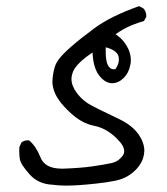

<svg xmlns="http://www.w3.org/2000/svg" viewBox="-20 -427 540 619"><path d="M193.4 171.4Q230.5 171.4 288.6 165Q325.7 161.1 351.1 155.8Q390.6 147.9 417 121.1Q440.4 97.7 444.3 69.3Q445.3 64 445.3 59.1Q445.3 34.2 428.2 8.3Q407.2 -22.5 364.3 -43Q321.3 -63.5 299.8 -74.2Q278.3 -85 272.2 -88.4Q266.1 -91.8 260.3 -95.7Q239.7 -110.4 226.6 -128.9Q210.4 -150.9 210.4 -172.9Q210.4 -180.2 212.9 -188.5Q219.7 -217.3 272 -253.4L278.3 -257.8L278.8 -250.5Q281.7 -207.5 299.3 -184.1Q318.8 -158.7 341.8 -158.7Q361.8 -158.7 379.4 -176.3Q395 -191.9 399.9 -216.8Q401.9 -225.1 401.9 -231.9Q401.9 -252.4 393.1 -270.5Q380.4 -296.9 357.9 -313L352.5 -316.4Q367.7 -327.1 378.4 -333Q404.8 -347.7 444.3 -359.4L451.7 -373Q451.7 -374 451.7 -375Q451.7 -389.6 442.4 -399.9L428.2 -407.2Q336.4 -374.5 284.2 -335.9Q195.3 -270 169.9 -236.3Q163.1 -227.1 159.7 -219.7Q151.9 -200.2 149.4 -172.9Q148.9 -168.9 148.9 -162.4Q148.9 -155.8 151.4 -144.5Q159.2 -106.4 209 -61.5Q244.1 -29.3 283.2 -21.5Q323.7 -13.7 357.4 20.5Q380.4 43 380.4 60.1Q380.4 67.4 376.7 73Q373 78.6 369.6 82Q366.2 85.4 363.5 87.6Q360.8 89.8 357.9 91.6Q355 93.3 351.6 94.7Q345.2 97.7 337.9 99.1Q314.5 104 277.6 109.4Q240.7 114.7 184.1 116.7Q181.2 116.7 178.7 116.7Q124 116.7 109.9 79.1Q96.2 44.4 74.2 25.9Q72.3 25.4 70.3 25.4Q57.6 25.4 49.3 32.2L42.5 46.9Q42 54.2 42 59.1Q42 73.7 43.9 85.4Q46.9 103.5 75.7 135.3Q103.5 166.5 148.9 168.5Q167 171.4 193.4 171.4ZM347.2 -203.6Q320.8 -203.6 320.8 -260.3Q320.8 -264.2 320.8 -274.4L326.7 -272.9Q360.4 -262.2 362.8 -241.7Q363.3 -238.8 363.3 -234.1Q363.3 -229.5 361.1 -221.7Q358.9 -213.9 352.1 -204.1Q348.6 -203.6 347.2 -203.6Z"/></svg>

Font: Bakudai
Style: Light
Weight: 300
Version: Version 1.48